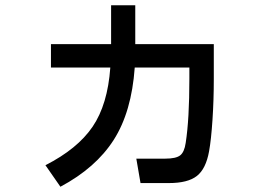

<svg xmlns="http://www.w3.org/2000/svg" viewBox="-20 -650 1040 731"><path d="M495 -482H794V-349Q794 -270 789 -194Q784 -118 776 -74Q764 -7 729.5 20Q695 47 623 47H515L499 -46H609Q650 -46 666 -58.5Q682 -71 687 -106Q701 -196 701 -351V-393H493Q481 -224 413 -117.5Q345 -11 210 61L153 -21Q275 -83 332.5 -167.5Q390 -252 400 -393H174V-482H403V-630H495Z"/></svg>

Font: IBM Plex Sans JP Medm
Style: Regular
Weight: 500
Designer: Mike Abbink; Paul van der Laan; Pieter van Rosmalen; Wujin Sim; Yejin Wi; Jinhee Kim; Boomi Park; Yona Kim; Kichan Ma
Foundry: Sandoll Inc.
Version: Version 1.002